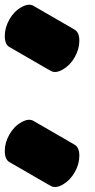

<svg xmlns="http://www.w3.org/2000/svg" viewBox="-63 -720 395 801"><path d="M199 -430Q169 -413 149.5 -424Q130 -435 130 -470Q130 -505 149.5 -539Q169 -573 199 -590Q229 -607 248.5 -596Q268 -585 268 -550Q268 -515 248.5 -481Q229 -447 199 -430ZM199 50Q169 67 149.5 56Q130 45 130 10Q130 -25 149.5 -59Q169 -93 199 -110Q229 -127 248.5 -116Q268 -105 268 -70Q268 -35 248.5 -1Q229 33 199 50ZM249 -596Q229 -607 199 -590Q169 -573 149.5 -539Q130 -505 130 -470Q130 -435 149 -424L-24 -524Q-43 -535 -43 -570Q-43 -605 -23.7 -639Q-4.4 -673 26.3 -690Q56 -707 76 -696ZM249 -116Q229 -127 199 -110Q169 -93 149.5 -59Q130 -25 130 10Q130 45 149 56L-24 -44Q-43 -55 -43 -90Q-43 -125 -23.7 -159Q-4.4 -193 26.3 -210Q56 -227 76 -216Z"/></svg>

Font: Nabla Normal
Style: Regular
Weight: 400
Designer: Arthur Reinders Folmer
Version: Version 1.000